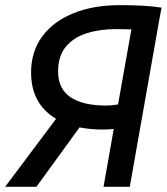

<svg xmlns="http://www.w3.org/2000/svg" viewBox="-30 -723 645 743"><path d="M368.7 -221.7Q319.8 -221.7 277.8 -230L110.8 0H-10.3L187 -263.2Q90.3 -320.8 90.3 -442.4Q90.3 -523.4 133.3 -581.8Q176.3 -640.1 253.7 -671.6Q331.1 -703.1 433.6 -703.1Q536.6 -703.1 595.2 -693.4L588.4 -657.7L472.2 0H370.6L410.2 -224.1Q388.2 -221.7 368.7 -221.7ZM426.8 -318.8 478.5 -609.4Q449.7 -610.4 419.4 -610.4Q355.5 -610.4 304.7 -594Q253.9 -577.6 224.4 -541.7Q194.8 -505.9 194.8 -446.3Q194.8 -379.9 242.4 -347.2Q290 -314.5 381.3 -314.5Q401.4 -314.5 426.8 -318.8Z"/></svg>

Font: Cascadia Mono PL
Style: Italic
Weight: 400
Italic angle: -10°
Monospace: yes
Designer: Aaron Bell
Foundry: Saja Typeworks
Version: Version 2404.023; ttfautohint (v1.8.4)